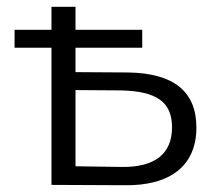

<svg xmlns="http://www.w3.org/2000/svg" viewBox="-20 -546 633 567"><path d="M23 -458V-405H132V0L344 1C483 4 560 -57 560 -169C560 -276 493 -330 358 -332L203 -333V-405H400V-458H203V-526H132V-458ZM340 -279C441 -276 488 -246 488 -170C488 -91 437 -52 340 -53L203 -55V-280Z"/></svg>

Font: Malon Grotesk
Style: Regular
Weight: 400
Designer: Julieta Ulanovsky
Foundry: Julieta Ulanovsky
Version: Version 7.200